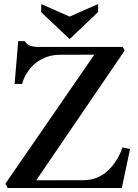

<svg xmlns="http://www.w3.org/2000/svg" viewBox="-20 -948 695 968"><path d="M474.6 -887.2 331.1 -751 187.5 -886.7 188 -927.2 331.1 -864.3 474.6 -927.7ZM71.8 -740.7H105.5Q110.4 -730.5 118.9 -724.6Q127.4 -718.8 137.7 -715.8Q147.9 -712.9 158.2 -712.2Q168.5 -711.4 176.3 -711.4H598.6L608.4 -692.9L162.6 -39.1L400.9 -39.6Q464.8 -39.6 512.2 -77.6Q559.6 -115.7 588.9 -182.1L597.2 -204.6L635.7 -196.8L594.2 0H18.6Q15.6 -5.4 12.9 -11Q10.3 -16.6 7.3 -22L455.6 -672.4L283.7 -671.9Q250 -671.9 221.2 -662.6Q192.4 -653.3 169.2 -637Q146 -620.6 128.7 -598.4Q111.3 -576.2 99.6 -549.8L91.3 -524.9H53.7Z"/></svg>

Font: VarendraSemibold
Style: Regular
Weight: 600
Designer: Jacob Thomas
Foundry: Bangla Type Foundry
Version: Version 1.008